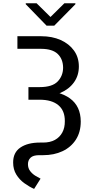

<svg xmlns="http://www.w3.org/2000/svg" viewBox="-20 -952 580 1190"><path d="M87.9 -727.5H235.4Q303.2 -727.5 355.7 -704.1Q408.2 -680.7 438.5 -638.7Q468.8 -596.7 468.8 -540Q468.8 -483.9 438.5 -441.7Q408.2 -399.4 354 -376Q299.8 -352.5 227.5 -352.5H156.2V-412.1H225.6Q303.7 -412.1 337.2 -446.8Q370.6 -481.4 371.1 -532.2Q370.6 -585.9 337.9 -617.4Q305.2 -648.9 235.4 -649.4H87.9ZM156.2 -390.6H227.5Q346.7 -390.6 413.3 -342.3Q480 -293.9 480.5 -199.2Q480.5 -133.3 450.2 -86.4Q419.9 -39.6 367.4 -14.9Q314.9 9.8 247.1 9.8H222.7Q185.5 9.8 169.4 25.4Q153.3 41 153.3 65.4Q153.3 90.8 167 108.4Q180.7 126 199 137.2Q217.3 148.4 231.4 155.3L191.4 218.8Q160.6 205.1 130.6 183.3Q100.6 161.6 81.1 129.9Q61.5 98.1 61.5 55.7Q61 -6.8 106.4 -37.6Q151.9 -68.4 227.5 -68.4H247.1Q290 -68.4 320.1 -84.7Q350.1 -101.1 366.2 -130.9Q382.3 -160.6 381.8 -201.2Q382.3 -266.1 341.8 -300Q301.3 -334 225.6 -334H156.2ZM207 -931.6 293 -846.7 378.9 -931.6H447.3V-925.8L316.4 -793H268.6L139.6 -925.8V-931.6Z"/></svg>

Font: GitLab Sans
Style: Regular
Weight: 400
Designer: Rasmus Andersson
Foundry: Modifications by GitLab B.V., manufactured by rsms
Version: Version 4.000;git-c8fb6b7